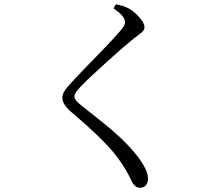

<svg xmlns="http://www.w3.org/2000/svg" viewBox="-20 -817 1040 898"><path d="M510.4 -778.3 522.3 -796.8Q539.7 -793.5 554.4 -789.2Q569.1 -784.9 583.6 -776.5Q601.2 -766.8 617.5 -751.1Q633.9 -735.5 644.7 -719.3Q655.6 -703.1 655.6 -690.7Q655.6 -680.6 650 -673.2Q644.5 -665.8 633.3 -657.7Q622.1 -649.7 604.4 -636.1Q579.5 -615.7 544.8 -585.5Q510.2 -555.3 474.1 -522.6Q438.1 -489.9 408.3 -462Q378.5 -434.1 363.3 -418.1Q341.9 -396.1 335 -385.4Q328.1 -374.7 328.1 -366.3Q328.1 -356.1 336.7 -345.9Q345.4 -335.8 361.9 -322.7Q413.5 -281.6 459.8 -244.8Q506 -207.9 546.9 -169.5Q587.7 -131 623 -85.8Q644.1 -59.3 658.2 -31.5Q672.2 -3.8 672.2 17.9Q672.2 31 667.9 40.6Q663.5 50.2 655.2 55.7Q646.8 61.2 634.4 61.2Q622.2 61.2 613.3 53.8Q604.4 46.5 598.9 36.8Q591.3 22.2 581.6 1.9Q571.9 -18.4 551.1 -49.8Q516.4 -103.3 458.9 -160.8Q401.3 -218.4 310.6 -295.5Q291.8 -312.1 281.7 -328.1Q271.7 -344.2 271.7 -360.3Q271.7 -373.4 279.1 -386.9Q286.4 -400.4 297.9 -412.9Q313.3 -430.6 337.9 -456.8Q362.5 -483 392.2 -513.5Q421.9 -543.9 451 -573.7Q480.1 -603.5 503.9 -629.4Q527.8 -655.3 541.8 -671.7Q555.1 -687.3 560 -696.2Q564.9 -705.1 564.9 -713.7Q564.9 -726.2 553.3 -741.6Q541.6 -756.9 510.4 -778.3Z"/></svg>

Font: Noto Serif KR
Style: Regular
Weight: 200
Designer: Ryoko NISHIZUKA 西塚涼子 (kana & ideographs); Frank Grießhammer (Latin, Greek & Cyrillic); Wenlong ZHANG 张文龙 (bopomofo); San
Foundry: Adobe
Version: Version 2.001;hotconv 1.1.0;makeotfexe 2.6.0